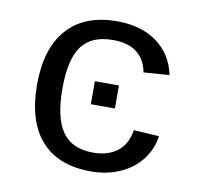

<svg xmlns="http://www.w3.org/2000/svg" viewBox="-66 -609 732 690"><g transform="rotate(10 300.0 -264.0)"><path d="M63.5 -264.6Q63.5 -396.5 126.5 -467.3Q189.5 -538.1 308.6 -538.1Q396 -538.1 453.6 -496.3Q511.2 -454.6 526.4 -380.4L432.6 -373.5Q424.8 -418 393.6 -443.6Q362.3 -469.2 304.7 -469.2Q227.5 -469.2 191.7 -421.4Q155.8 -373.5 155.8 -266.6Q155.8 -158.2 191.7 -108.2Q227.5 -58.1 304.2 -58.1Q356.9 -58.1 391.6 -84Q426.3 -109.9 434.6 -163.1L527.3 -157.2Q521 -110.4 491.9 -72Q462.9 -33.7 415 -12Q367.2 9.8 308.1 9.8Q188.5 9.8 126 -60.5Q63.5 -130.9 63.5 -264.6ZM266.1 -228V-312H354V-228Z"/></g></svg>

Font: Courier New
Style: Regular
Weight: 400
Designer: Steve Matteson
Foundry: Ascender Corporation
Version: Version 2.00.3